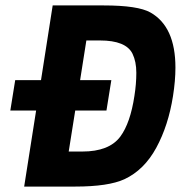

<svg xmlns="http://www.w3.org/2000/svg" viewBox="-20 -687 690 707"><path d="M362 -667Q488 -667 534 -641Q626 -589 626 -438Q626 -390 617 -333Q600 -225 555.5 -143Q511 -61 438 -27Q379 0 257 0H69L113 -280H18L36 -392H131L174 -667ZM283 -129Q382 -129 423 -184Q460 -234 475 -334Q482 -378 482 -419Q482 -460 468 -489Q444 -538 348 -538H298L275 -392H390L372 -280H257L233 -129Z"/></svg>

Font: Rambla
Style: Bold Italic
Weight: 700
Italic angle: -12°
Designer: Martin Sommaruga
Foundry: Martin Sommaruga
Version: Version 1.001